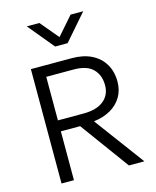

<svg xmlns="http://www.w3.org/2000/svg" viewBox="-136 -1042 923 1135"><g transform="rotate(-15 325.0 -475.0)"><path d="M97 0V-700H348.5Q417.5 -700 467.8 -675Q518 -650 545.2 -604.2Q572.5 -558.5 572.5 -497Q572.5 -444 548.5 -403.5Q524.5 -363 480.8 -337.8Q437 -312.5 377.5 -305.5L604 0H509.5L291 -299H173V0ZM173 -366H331Q409.5 -366 452.8 -400.5Q496 -435 496 -495Q496 -557.5 458.2 -595Q420.5 -632.5 341.5 -632.5H173ZM270 -792 139 -950.5H216L309.5 -839L407 -950.5H484.5L346.5 -792Z"/></g></svg>

Font: Geologica Cursive ExtraLight
Style: Regular
Weight: 250
Designer: Sindre Bremnes, Frode Helland
Foundry: Monokrom Skriftforlag AS
Version: Version 1.010;gftools[0.9.28]